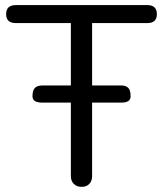

<svg xmlns="http://www.w3.org/2000/svg" viewBox="-20 -725 638 750"><path d="M555.2 -705.1Q592.8 -705.1 592.8 -669.9Q592.8 -634.8 555.2 -634.8H339.8V-391.1H454.1Q471.2 -391.1 480.7 -382.1Q490.2 -373 490.2 -348.6Q490.2 -324.2 454.1 -324.2H339.8V-37.1Q339.8 -18.1 328.9 -6.6Q317.9 4.9 298.8 4.9Q279.8 4.9 268.3 -6.6Q256.8 -18.1 256.8 -37.1V-324.2H145Q106.9 -324.2 106.9 -348.6Q106.9 -373 116.9 -382.1Q127 -391.1 145 -391.1H256.8V-634.8H42Q3.9 -634.8 3.9 -669.9Q3.9 -705.1 42 -705.1Z"/></svg>

Font: Nunito-Regular
Style: Regular
Weight: 400
Designer: Vernon Adams
Foundry: newtypography
Version: Version 3.000